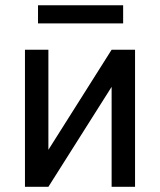

<svg xmlns="http://www.w3.org/2000/svg" viewBox="-20 -720 617 740"><path d="M454.6 -699.7H126.5V-629.9H454.6ZM166.5 -142.6V-528.3H76.2V0H166.5L410.2 -385.3V0H500.5V-528.3H410.2Z"/></svg>

Font: Roboto
Style: Regular
Weight: 400
Designer: Google
Version: Version 2.137; 2017